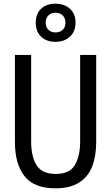

<svg xmlns="http://www.w3.org/2000/svg" viewBox="-20 -1012 603 1042"><path d="M281 10Q165 10 113 -56Q61 -122 61 -241V-714H149V-245Q149 -161 179 -114.5Q209 -68 282 -68Q358 -68 386.5 -116.5Q415 -165 415 -246V-714H502V-240Q502 -164 480 -108Q458 -52 409 -21Q360 10 281 10ZM281 -785Q232 -785 203 -813Q174 -841 174 -889Q174 -937 203 -964.5Q232 -992 281 -992Q328 -992 359 -965Q390 -938 390 -890Q390 -841 359.5 -813Q329 -785 281 -785ZM281 -836Q305 -836 320 -850Q335 -864 335 -889Q335 -914 320 -928.5Q305 -943 281 -943Q258 -943 243 -928.5Q228 -914 228 -889Q228 -864 243 -850Q258 -836 281 -836Z"/></svg>

Font: Noto Sans Mono SemiCondensed
Style: Regular
Weight: 400
Width: 4
Designer: Monotype Design Team
Foundry: Monotype Imaging Inc.
Version: Version 2.014